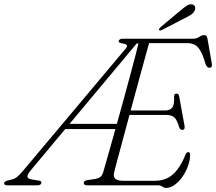

<svg xmlns="http://www.w3.org/2000/svg" viewBox="-72 -885 1033 917"><path d="M622.5 -700 615 -677 581 -677.5 77 -74Q58 -51.5 59 -41.5Q60 -31.5 79 -28L114 -22.5Q120.5 -21.5 123.8 -18.5Q127 -15.5 125.5 -10.5Q124 -5.5 119.5 -2.8Q115 0 108 0H-39Q-46.5 0 -49.8 -3.2Q-53 -6.5 -52 -11.5Q-50.5 -16 -46.2 -18.5Q-42 -21 -35 -23L-14.5 -28Q-1 -31.5 10.8 -41Q22.5 -50.5 39.5 -71L527.5 -652Q537.5 -664 533.8 -669.2Q530 -674.5 515 -677Q503.5 -679 498.5 -682Q493.5 -685 495 -689.5Q496.5 -694.5 501 -697.2Q505.5 -700 512.5 -700ZM241.5 -293.5H500L497 -268.5H225ZM527.5 -357.5H718.5Q740 -357.5 750.8 -371.5Q761.5 -385.5 759.5 -425.5Q759.5 -431.5 762.5 -434.8Q765.5 -438 770 -438Q776.5 -438 779.8 -434.5Q783 -431 783.5 -426L809.5 -283Q811 -273.5 808 -269.2Q805 -265 799.5 -264.5Q794 -264.5 790.2 -267.5Q786.5 -270.5 784 -277Q773.5 -313 760.2 -324.5Q747 -336 723 -336H521.5ZM682.5 0H342Q334.5 0 331.2 -3.5Q328 -7 328 -11.5Q328 -16.5 332 -19.8Q336 -23 343.5 -24.5L384 -30.5Q398 -33 407.2 -40Q416.5 -47 421 -63Q426.5 -81.5 436.5 -117Q446.5 -152.5 459.8 -199.2Q473 -246 488 -299.8Q503 -353.5 518.5 -409.8Q534 -466 548.2 -519.5Q562.5 -573 574.8 -619.5Q587 -666 595 -700H848.5Q867.5 -700 880 -708.8Q892.5 -717.5 903 -717.5Q910 -717.5 913.5 -713.5Q917 -709.5 919 -699.5L939.5 -582Q941.5 -572 938.5 -566.8Q935.5 -561.5 929.5 -561Q923 -561 918 -565.5Q913 -570 909.5 -579.5Q898 -620.5 885.5 -642Q873 -663.5 858.2 -671.2Q843.5 -679 824 -679H640Q630.5 -645 618 -599.5Q605.5 -554 591.2 -501.8Q577 -449.5 562.2 -395.2Q547.5 -341 533.8 -289.2Q520 -237.5 507.8 -192.5Q495.5 -147.5 486.5 -113.8Q477.5 -80 473.5 -62.5Q470 -49.5 473 -40.2Q476 -31 487 -26.2Q498 -21.5 518 -21.5H667.5Q701 -21.5 727.2 -34.2Q753.5 -47 775 -75Q796.5 -103 814.5 -147.5Q819.5 -158.5 827 -158.5Q831.5 -158.5 834 -154.8Q836.5 -151 836 -143Q835 -115.5 824.2 -87.8Q813.5 -60 797 -37.5Q780.5 -15 760.8 -1.2Q741 12.5 721.5 12.5Q711.5 12.5 703.2 6.2Q695 0 682.5 0ZM789 -834Q808 -850.5 821.8 -858.8Q835.5 -867 847.5 -863.5Q857.5 -860.5 859.8 -851.5Q862 -842.5 857 -833Q851 -821.5 839.2 -814Q827.5 -806.5 811 -798.5L699.5 -741Q696.5 -739.5 693 -739.5Q689.5 -739.5 688 -742Q686.5 -745 688.8 -748.5Q691 -752 694.5 -755Z"/></svg>

Font: Fraunces 72pt Soft Wonky ExtraLight
Style: Italic
Weight: 250
Italic angle: -16°
Version: Version 1.000;[b76b70a41]